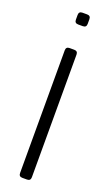

<svg xmlns="http://www.w3.org/2000/svg" viewBox="-130 -666 397 695"><g transform="rotate(20 68.0 -318.0)"><path d="M90.8 -13.7Q90.8 0 77.1 0H59.1Q45.4 0 45.4 -13.7V-486.3Q45.4 -500 59.1 -500H77.1Q90.8 -500 90.8 -486.3ZM90.8 -604.5Q90.8 -590.8 77.1 -590.8H59.1Q45.4 -590.8 45.4 -604.5V-622.6Q45.4 -636.2 59.1 -636.2H77.1Q90.8 -636.2 90.8 -622.6Z"/></g></svg>

Font: GOSTRUS
Style: type A
Weight: 200
Designer: Юрий и Татьяна Кривогуз
Version: Version 01.0